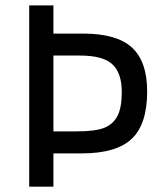

<svg xmlns="http://www.w3.org/2000/svg" viewBox="-20 -696 617 716"><path d="M528.8 -355Q528.8 -232.9 471.4 -178.5Q414.1 -124 285.2 -124H179.2V0H88.9V-675.8H179.2V-570.8H289.1Q415.5 -570.8 472.2 -518.6Q528.8 -466.3 528.8 -355ZM434.1 -353Q434.1 -423.3 399.2 -456.1Q364.3 -488.8 278.8 -488.8H179.2V-206.1H266.1Q337.4 -206.1 370.4 -220Q403.3 -233.9 418.7 -264.9Q434.1 -295.9 434.1 -353Z"/></svg>

Font: Lorenzo Sans
Style: Regular
Weight: 400
Foundry: Intel Corporation
Version: Version 1.00; ttfautohint (v1.5)